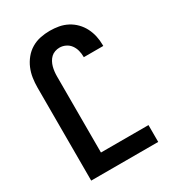

<svg xmlns="http://www.w3.org/2000/svg" viewBox="-180 -846 859 948"><g transform="rotate(-30 250.0 -371.5)"><path d="M59 0V-530Q59 -557 63 -584Q67 -611 77.5 -636Q88 -661 105.5 -682.5Q123 -704 146.5 -718Q170 -732 197 -737.5Q224 -743 251 -743Q277 -743 302 -738.5Q327 -734 350 -722Q373 -710 391 -691.5Q409 -673 420.5 -650.5Q432 -628 437.5 -603Q443 -578 443 -552V-546H332V-549Q332 -567 327.5 -584.5Q323 -602 312.5 -616.5Q302 -631 285.5 -639Q269 -647 251 -647Q238 -647 225 -642.5Q212 -638 202.5 -629Q193 -620 186.5 -608Q180 -596 176.5 -583Q173 -570 171.5 -556.5Q170 -543 170 -530V-96H441V0Z"/></g></svg>

Font: Iosevka Fixed
Style: Bold
Weight: 700
Monospace: yes
Designer: Belleve Invis
Foundry: Belleve Invis
Version: Version 32.3.0